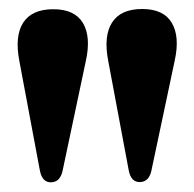

<svg xmlns="http://www.w3.org/2000/svg" viewBox="-20 -812 421 416"><path d="M282.5 -417.5Q264 -417.5 259 -442.5L214.5 -680Q204 -734 222.8 -763.2Q241.5 -792.5 288 -792.5Q334.5 -792.5 352.2 -762.5Q370 -732.5 358.5 -680.5L308 -442Q302.5 -417.5 282.5 -417.5ZM90 -417Q71.5 -417 66.5 -442L22 -679.5Q11.5 -733.5 30.2 -762.8Q49 -792 95.5 -792Q142 -792 159.8 -762Q177.5 -732 166 -680L115.5 -441.5Q110 -417 90 -417Z"/></svg>

Font: Fraunces 72pt S000
Style: Bold
Weight: 700
Version: Version 1.000; ttfautohint (v1.8.3)